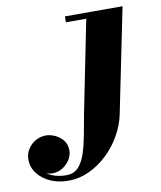

<svg xmlns="http://www.w3.org/2000/svg" viewBox="-295 -526 715 851"><g transform="rotate(-10 62.0 -100.0)"><path d="M-55.5 260Q-100 260 -135.8 244Q-171.5 228 -193 200.2Q-214.5 172.5 -214.5 137.5Q-214.5 110 -200.5 89Q-186.5 68 -164.8 56.5Q-143 45 -120.5 45Q-101 45 -79.5 54.5Q-58 64 -43.2 82.5Q-28.5 101 -28.5 128.5Q-28.5 150 -41 170Q-53.5 190 -74.2 202.8Q-95 215.5 -120 215.5Q-141.5 215.5 -163 203.2Q-184.5 191 -199 173.2Q-213.5 155.5 -213.5 137.5H-187.5Q-187.5 168 -170 189.8Q-152.5 211.5 -123.8 223Q-95 234.5 -60.5 234.5Q-26.5 234.5 -6 212.5Q14.5 190.5 26.5 153.2Q38.5 116 46.8 71Q55 26 63.5 -20L146.5 -433.5H55V-460H314.5L218.5 11.5Q208.5 58.5 183.2 103Q158 147.5 120.5 183Q83 218.5 38.2 239.2Q-6.5 260 -55.5 260Z"/></g></svg>

Font: Bodoni Moda 9pt ExtraBold
Style: Italic
Weight: 800
Italic angle: -13°
Designer: Owen Earl
Foundry: indestructible type
Version: Version 2.004